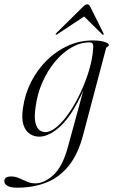

<svg xmlns="http://www.w3.org/2000/svg" viewBox="-95 -625 524 890"><path d="M291 -2Q267 90.5 222.8 144.5Q178.5 198.5 118.2 221.8Q58 245 -14 245Q-45.5 245 -60.2 236.5Q-75 228 -75 215Q-75 193 -43 193Q-24 193 -6.2 201Q11.5 209 30 217Q48.5 225 68.5 225Q110.5 225 153 185.8Q195.5 146.5 220 55.5L291 -205Q240.5 -92.5 187.2 -42Q134 8.5 86.5 8.5Q63.5 8.5 43.5 -4.2Q23.5 -17 13.8 -46Q4 -75 11.5 -124.5Q20.5 -189 49.2 -245.5Q78 -302 121.8 -345.2Q165.5 -388.5 220 -413Q274.5 -437.5 334.5 -437.5Q367.5 -437.5 388.5 -431Q409.5 -424.5 409.5 -417Q409.5 -411.5 403.8 -409Q398 -406.5 396.5 -401ZM70 -129.5Q63 -81.5 69.2 -56.2Q75.5 -31 88.5 -21.8Q101.5 -12.5 114.5 -12.5Q140 -12.5 169.2 -37.5Q198.5 -62.5 226.8 -104.2Q255 -146 278.8 -196.8Q302.5 -247.5 318 -299.8Q333.5 -352 336.5 -396.5Q338.5 -411.5 335.5 -420Q332.5 -428.5 319 -428.5Q277.5 -428.5 236.5 -405Q195.5 -381.5 160.8 -340Q126 -298.5 102 -244.5Q78 -190.5 70 -129.5ZM384.5 -464.5Q382.5 -462.5 378.5 -466L295 -548.5L170 -466Q164.5 -463 163 -464.5Q162 -466.5 165.5 -471L289.5 -593.5Q300.5 -605 309 -605Q318 -605 323.5 -593.5L384.5 -471Q387 -466.5 384.5 -464.5Z"/></svg>

Font: Fraunces 144pt Light
Style: Italic
Weight: 300
Italic angle: -16°
Version: Version 1.000;[0bf87f6ff]